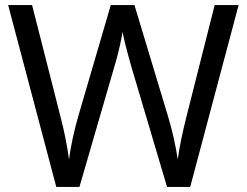

<svg xmlns="http://www.w3.org/2000/svg" viewBox="-20 -734 970 754"><path d="M917 -714 727 0H636L497 -468Q489 -497 481 -526Q473 -555 468 -577.5Q463 -600 461 -609Q460 -596 450.5 -553.5Q441 -511 427 -465L292 0H201L12 -714H106L217 -278Q229 -232 237.5 -189Q246 -146 251 -108Q256 -147 266 -193Q276 -239 289 -283L415 -714H508L639 -280Q653 -234 663 -188.5Q673 -143 678 -108Q683 -145 692 -188.5Q701 -232 713 -279L823 -714Z"/></svg>

Font: Noto Sans Pau Cin Hau
Style: Regular
Weight: 400
Designer: Monotype Design Team
Foundry: Monotype Imaging Inc.
Version: Version 2.002; ttfautohint (v1.8.4.7-5d5b)